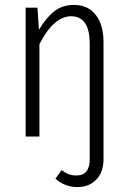

<svg xmlns="http://www.w3.org/2000/svg" viewBox="-20 -554 520 779"><path d="M400 -383V91Q400 145 370.5 175Q341 205 294 205Q243 205 205 171L230 136Q244 147 258 152.5Q272 158 290 158Q344 158 344 92V-376Q344 -488 269 -488Q198 -488 140 -375V0H84V-523H132L138 -433Q167 -482 200 -508Q233 -534 280 -534Q337 -534 368.5 -493.5Q400 -453 400 -383Z"/></svg>

Font: Fira Sans Extra Condensed Light
Style: Regular
Weight: 300
Width: 1
Designer: Carrois Corporate & Edenspiekermann AG
Foundry: Carrois Corporate GbR & Edenspiekermann AG
Version: Version 4.203